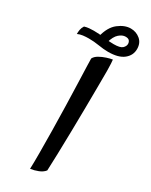

<svg xmlns="http://www.w3.org/2000/svg" viewBox="-252 -721 624 794"><g transform="rotate(30 60.5 -324.5)"><path d="M48.3 30.8Q48.8 15.1 49.1 -4.2Q49.3 -23.4 49.3 -44.9Q49.3 -94.7 48.3 -153.1Q47.4 -211.4 45.9 -269Q44.4 -326.7 42.7 -375.2Q41 -423.8 40 -455.1Q39.1 -486.3 39.1 -490.7Q44.9 -502.4 59.8 -511Q74.7 -519.5 91.6 -524.9Q108.4 -530.3 119.1 -531.7Q120.1 -525.9 120.6 -513.9Q121.1 -502 121.3 -490.7Q121.6 -479.5 121.6 -476.6Q121.6 -452.1 121.3 -406.5Q121.1 -360.8 120.4 -303.7Q119.6 -246.6 118.7 -188.2Q117.7 -129.9 116.2 -80.1Q114.7 -30.3 113.3 1Q103.5 13.7 85 21Q66.4 28.3 48.3 30.8ZM-63 -548.8Q-63 -559.1 -61.3 -569.3Q-59.6 -579.6 -52.7 -590.3Q-41.5 -593.8 -30.3 -594.7Q-19 -595.7 -8.3 -595.7Q16.6 -595.7 42 -592Q67.4 -588.4 89.8 -588.4Q120.6 -588.4 130.9 -598.1Q141.1 -607.9 141.1 -618.7Q141.1 -627 136.2 -633.5Q131.3 -640.1 117.7 -640.1Q102.5 -640.1 87.2 -626.7Q71.8 -613.3 63 -581.5L20.5 -584.5Q32.7 -635.3 61.8 -657.7Q90.8 -680.2 119.6 -680.2Q145.5 -680.2 164.8 -664.1Q184.1 -647.9 184.1 -619.1Q184.1 -588.9 159.4 -569.1Q134.8 -549.3 85.4 -549.3Q64.5 -549.3 39.3 -553.5Q14.2 -557.6 -10.3 -557.6Q-24.4 -557.6 -38.1 -555.9Q-51.8 -554.2 -63 -548.8Z"/></g></svg>

Font: Harmattan
Style: Regular
Weight: 400
Designer: George W. Nuss III and SIL International
Foundry: SIL International
Version: Version 4.000